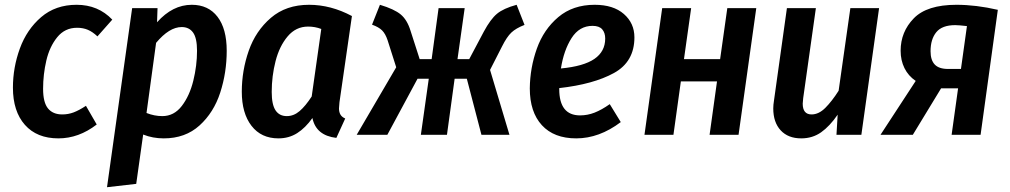

<svg xmlns="http://www.w3.org/2000/svg" viewBox="-20 -563 4219 802"><path d="M449 -481 387 -411Q367 -430 347 -438.5Q327 -447 302 -447Q251 -447 219 -407.5Q187 -368 173.5 -310Q160 -252 160 -192Q160 -135 180.5 -110Q201 -85 240 -85Q265 -85 287.5 -93.5Q310 -102 339 -121L384 -43Q309 15 224 15Q134 15 84 -41.5Q34 -98 34 -197Q34 -281 63 -360.5Q92 -440 152 -491.5Q212 -543 300 -543Q390 -543 449 -481Z M532 -529H638L636 -470Q701 -543 781 -543Q850 -543 888.5 -493Q927 -443 927 -351Q927 -260 900 -176.5Q873 -93 813.5 -39Q754 15 664 15Q618 15 578 -1L549 205L427 219ZM803 -351Q803 -404 786.5 -427Q770 -450 739 -450Q687 -450 632 -384L592 -91Q625 -78 658 -78Q707 -78 739.5 -120.5Q772 -163 787.5 -226Q803 -289 803 -351Z M1450 -496 1398 -136Q1396 -116 1396 -110Q1396 -95 1402 -84.5Q1408 -74 1422 -68L1385 13Q1300 3 1285 -70Q1256 -29 1221.5 -7Q1187 15 1143 15Q1071 15 1030.5 -37.5Q990 -90 990 -180Q990 -268 1019 -351Q1048 -434 1111.5 -488.5Q1175 -543 1271 -543Q1362 -543 1450 -496ZM1115 -179Q1115 -126 1131 -102Q1147 -78 1178 -78Q1207 -78 1231.5 -99Q1256 -120 1282 -160L1322 -442Q1296 -452 1267 -452Q1216 -452 1181.5 -411Q1147 -370 1131 -307.5Q1115 -245 1115 -179Z M2171 -459Q2135 -445 2116 -427Q2097 -409 2077 -369L2027 -271L2108 0H1991L1930 -234H1879L1847 0H1738L1771 -234H1724L1598 0H1470L1635 -282L1599 -395Q1590 -422 1576 -436Q1562 -450 1534 -460L1567 -543Q1627 -525 1654 -502.5Q1681 -480 1695 -434L1733 -316H1783L1812 -529H1921L1891 -316H1940L2001 -431Q2029 -483 2056 -505.5Q2083 -528 2138 -543Z M2630 -407Q2630 -305 2544.5 -258Q2459 -211 2316 -195V-191Q2316 -81 2403 -81Q2434 -81 2463.5 -92.5Q2493 -104 2527 -128L2573 -53Q2483 15 2387 15Q2294 15 2243.5 -40Q2193 -95 2193 -194Q2194 -280 2222.5 -360Q2251 -440 2312 -491.5Q2373 -543 2464 -543Q2542 -543 2586 -504.5Q2630 -466 2630 -407ZM2508 -402Q2508 -426 2495.5 -440.5Q2483 -455 2455 -455Q2400 -455 2367.5 -404Q2335 -353 2323 -277Q2418 -286 2463 -317Q2508 -348 2508 -402Z M2975 -223H2824L2793 0H2672L2746 -529H2867L2837 -316H2988L3018 -529H3139L3065 0H2944Z M3210 -110Q3210 -125 3213 -143L3267 -529H3388L3335 -153Q3333 -137 3333 -130Q3333 -85 3370 -85Q3400 -85 3427.5 -112.5Q3455 -140 3483 -184L3532 -529H3652L3578 0H3474L3479 -84Q3446 -36 3410 -10.5Q3374 15 3327 15Q3272 15 3241 -18.5Q3210 -52 3210 -110Z M4148 -522 4076 0H3955L3982 -194H3911L3793 0H3658L3805 -225Q3774 -246 3758 -278.5Q3742 -311 3742 -351Q3742 -430 3797 -486.5Q3852 -543 3975 -543Q4057 -543 4148 -522ZM3867 -349Q3867 -312 3884.5 -293.5Q3902 -275 3940 -275H3994L4019 -454Q3985 -458 3970 -458Q3915 -458 3891 -428.5Q3867 -399 3867 -349Z"/></svg>

Font: Fira Sans Condensed Medium
Style: Italic
Weight: 500
Width: 3
Italic angle: -8°
Designer: bBox Type GmbH & Carrois Corporate GbR & Edenspiekermann AG
Foundry: bBox Type GmbH & Carrois Corporate GbR & Edenspiekermann AG
Version: Version 4.301